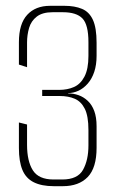

<svg xmlns="http://www.w3.org/2000/svg" viewBox="-20 -640 400 660"><path d="M165 0Q123 0 96 -13.5Q69 -27 57 -56Q45 -85 45 -131V-219L73 -212V-142Q73 -86 93 -54.5Q113 -23 164 -23H194Q247 -23 265.5 -56.5Q284 -90 284 -140V-193Q284 -241 271.5 -266Q259 -291 237 -300.5Q215 -310 185 -310H125V-331H183Q212 -331 234.5 -341Q257 -351 270.5 -377Q284 -403 284 -448V-495Q284 -555 263.5 -576.5Q243 -598 196 -598H161Q126 -598 106.5 -583Q87 -568 80 -544Q73 -520 73 -494V-409L45 -418V-495Q45 -558 73.5 -589Q102 -620 152 -620H202Q237 -620 262 -609.5Q287 -599 299.5 -571.5Q312 -544 312 -493V-448Q312 -417 304 -393Q296 -369 281.5 -352.5Q267 -336 249.5 -328Q232 -320 214 -320V-319Q232 -319 249.5 -313Q267 -307 281.5 -293.5Q296 -280 304 -258.5Q312 -237 312 -206V-132Q312 -63 281.5 -31.5Q251 0 196 0Z"/></svg>

Font: Smooch Sans Thin ExtraLight
Style: Regular
Weight: 250
Version: Version 1.010